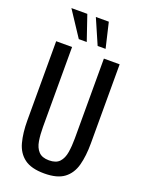

<svg xmlns="http://www.w3.org/2000/svg" viewBox="-189 -1129 921 1225"><g transform="rotate(20 271.5 -516.5)"><path d="M272 9Q184 9 137 -26Q90 -61 73 -124.5Q56 -188 56 -273V-810H164V-268Q164 -216 171 -173Q178 -130 201.5 -105Q225 -80 272 -80Q320 -80 343 -105Q366 -130 373 -173Q380 -216 380 -268V-810H487V-273Q487 -188 470 -124.5Q453 -61 406.5 -26Q360 9 272 9ZM187 -872 75 -1042H183L241 -872ZM315 -872 241 -1042H329L369 -872Z"/></g></svg>

Font: Oswald
Style: Regular
Weight: 400
Designer: Vernon Adams
Foundry: Vernon Adams
Version: Version 4.103; ttfautohint (v1.8.3)